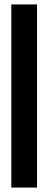

<svg xmlns="http://www.w3.org/2000/svg" viewBox="-20 -731 226 864"><path d="M31 113H146.5V-711H31Z"/></svg>

Font: Anybody UltraCondensed Thin SemiBold
Style: Regular
Weight: 600
Version: Version 1.111